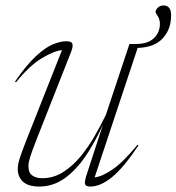

<svg xmlns="http://www.w3.org/2000/svg" viewBox="-20 -673 646 703"><path d="M299.5 -40.5 357 -216.5Q328.5 -153.5 293.8 -102Q259 -50.5 216.8 -20.2Q174.5 10 123.5 10Q83 10 64 -8Q45 -26 45 -53.5Q45 -69.5 51 -89.5Q57 -109.5 74.5 -154.5L207 -489.5Q178.5 -487 133 -459.8Q87.5 -432.5 38.5 -371.5L35 -374.5Q77.5 -436 112 -467.8Q146.5 -499.5 174 -510.8Q201.5 -522 223 -522Q242.5 -522 245.2 -512Q248 -502 239.5 -481L114.5 -164Q97 -119.5 90.5 -98.5Q84 -77.5 84 -66Q84 -40.5 98.2 -30.5Q112.5 -20.5 134.5 -20.5Q176 -20.5 211 -42.8Q246 -65 275 -100.2Q304 -135.5 327 -175.8Q350 -216 367.5 -252L454 -512H477.5Q521.5 -512 543.5 -533.2Q565.5 -554.5 565.5 -585.5Q565.5 -602 557.5 -614.2Q549.5 -626.5 549.5 -628.5Q549.5 -637 558 -645Q566.5 -653 578.5 -653Q606.5 -653 606.5 -617Q606.5 -566 576 -532.8Q545.5 -499.5 484 -497.5L326.5 -23.5Q352.5 -26 391.2 -52Q430 -78 483.5 -143L487 -140.5Q431.5 -57.5 389.5 -23.8Q347.5 10 311 10Q294 10 291.2 1.2Q288.5 -7.5 299.5 -40.5Z"/></svg>

Font: Newsreader 72pt ExtraLight
Style: Italic
Weight: 275
Italic angle: -17°
Designer: Hugues Gentile
Foundry: Production Type
Version: Version 1.003; ttfautohint (v1.8.3)